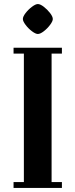

<svg xmlns="http://www.w3.org/2000/svg" viewBox="-20 -929 373 949"><path d="M93 -835Q93 -847 106.5 -864.5Q120 -882 138 -895.5Q156 -909 167 -909Q179 -909 196.5 -895.5Q214 -882 227.5 -864.5Q241 -847 241 -835Q241 -824 227.5 -806Q214 -788 196.5 -774.5Q179 -761 167 -761Q156 -761 138 -774.5Q120 -788 106.5 -806Q93 -824 93 -835ZM47 0V-29H98V-664H47V-693H286V-664H235V-29H286V0Z"/></svg>

Font: Monomakh
Style: Regular
Weight: 400
Version: Version 1.200; ttfautohint (v1.8.4.7-5d5b)